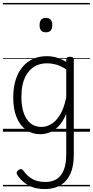

<svg xmlns="http://www.w3.org/2000/svg" viewBox="-20 -905 638 1319"><path d="M288 394Q220 394 173.5 367.5Q127 341 99 297Q93 288 94.5 280Q96 272 107 263Q118 255 125.5 256.5Q133 258 140 267Q167 305 202.5 325Q238 345 292 345Q338 345 369.5 325Q401 305 418 263Q435 221 435 155V-123Q412 -68 382 -37.5Q352 -7 320 5Q288 17 256 17Q202 17 160.5 -12Q119 -41 95 -97Q71 -153 71 -234Q71 -285 80.5 -328.5Q90 -372 109 -407Q128 -442 156 -467Q184 -492 220 -505.5Q256 -519 302 -519Q336 -519 369 -509.5Q402 -500 435 -480V-496Q435 -506 441 -510.5Q447 -515 461 -515Q475 -515 481 -510.5Q487 -506 487 -496V158Q487 237 463.5 289Q440 341 395 367.5Q350 394 288 394ZM265 -33Q299 -33 332 -52.5Q365 -72 392 -116Q419 -160 435 -234V-428Q399 -452 366.5 -461Q334 -470 302 -470Q270 -470 242.5 -460Q215 -450 194 -431Q173 -412 157.5 -384Q142 -356 134.5 -319.5Q127 -283 127 -237Q127 -178 142 -132Q157 -86 187.5 -59.5Q218 -33 265 -33ZM295 -683Q273 -683 262.5 -695Q252 -707 252 -732Q252 -757 262.5 -769.5Q273 -782 295 -782Q317 -782 328 -769.5Q339 -757 339 -732Q339 -707 328 -695Q317 -683 295 -683ZM0 365H598V375H0ZM0 -20H598V0H0ZM0 -505H598V-500H0ZM0 -885H598V-875H0Z"/></svg>

Font: Playwrite IT Moderna Guides
Style: Regular
Weight: 400
Designer: Veronika Burian, José Scaglione
Foundry: TypeTogether
Version: Version 1.003